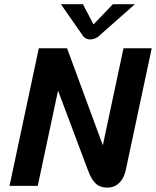

<svg xmlns="http://www.w3.org/2000/svg" viewBox="-20 -878 737 907"><path d="M421.7 -762.5 371.7 -858.3H267.5L369.2 -712.5C369.2 -712.5 379.2 -691.7 406.7 -691.7C434.2 -691.7 452.5 -712.5 452.5 -712.5L617.5 -858.3H513.3ZM158.3 0 254.2 -450 395 -75C420.8 -4.2 450 8.3 490 8.3C525.8 8.3 561.7 -16.7 574.2 -75L696.7 -650H563.3L465.8 -191.7L296.7 -650H163.3L25 0Z"/></svg>

Font: BoonHome
Style: Bold Oblique
Weight: 700
Italic angle: -12°
Designer: Sungsit Sawaiwan
Foundry: Sungsit Sawaiwan
Version: Version 0.2